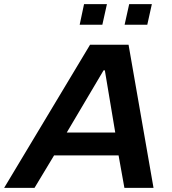

<svg xmlns="http://www.w3.org/2000/svg" viewBox="-54 -903 829 923"><path d="M-34 0 379 -688H564L684 0H544L516 -156H206L112 0ZM267 -266H500L450 -565H444ZM545 -784 567 -883H676L654 -784ZM329 -784 350 -883H460L438 -784Z"/></svg>

Font: Saira SemiExpanded SemiBold
Style: Italic
Weight: 600
Width: 6
Italic angle: -12°
Designer: Hector Gatti with collaboration of the Omnibus-Type team
Foundry: Omnibus-Type
Version: Version 1.101